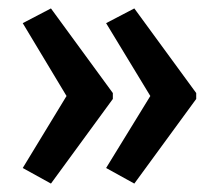

<svg xmlns="http://www.w3.org/2000/svg" viewBox="-20 -739 518 456"><path d="M446 -504 299 -303 232 -340 337 -511 232 -684 299 -719 446 -518ZM248 -504 101 -303 34 -340 138 -511 34 -684 101 -719 248 -518Z"/></svg>

Font: Noto Sans Khmer UI ExtraCondensed Medium
Style: Regular
Weight: 500
Width: 2
Designer: Danh Hong and the Monotype Design Team
Foundry: Monotype Imaging Inc.
Version: Version 2.002; ttfautohint (v1.8.4.7-5d5b)